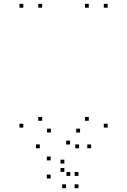

<svg xmlns="http://www.w3.org/2000/svg" viewBox="-20 -760 660 997"><path d="M453.2 10V-10H433.2V10ZM539 -97.5V-117.5H519V-97.5ZM539 -720V-740H519V-720ZM441.2 -720V-740H421.2V-720ZM441.2 -132.8V-152.8H421.2V-132.8ZM395.8 -71.8V-91.8H375.8V-71.8ZM244.2 -71.8V-91.8H224.2V-71.8ZM198.8 -132.8V-152.8H178.8V-132.8ZM198.8 -720V-740H178.8V-720ZM101 -720V-740H81V-720ZM101 -97.5V-117.5H81V-97.5ZM186.8 10V-10H166.8V10ZM243 166.7V146.7H223V166.7ZM322.8 217.2V197.2H302.8V217.2ZM387.5 217.2V197.2H367.5V217.2ZM387.5 153.3V133.3H367.5V153.3ZM345.2 153.3V133.3H325.2V153.3ZM314.2 132.3V112.3H294.2V132.3ZM314.2 89.2V69.2H294.2V89.2ZM390.7 10V-10H370.7V10ZM343.8 -9.7V-29.7H323.8V-9.7ZM243 72.8V52.8H223V72.8Z"/></svg>

Font: Monaspace Krypton Dots Var
Style: Regular
Weight: 400
Designer: Riley Cran and the Lettermatic Team
Version: Version 1.100 (Monaspace Krypton Dots)